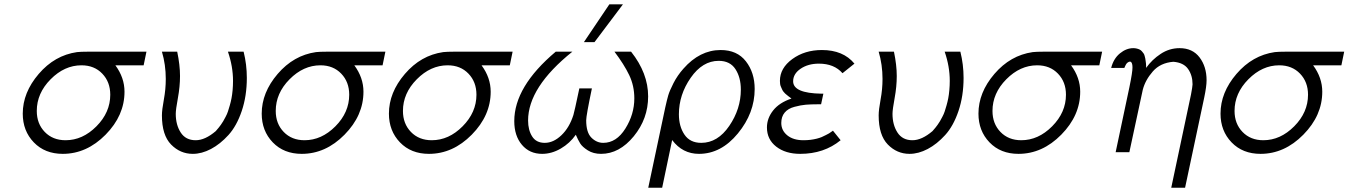

<svg xmlns="http://www.w3.org/2000/svg" viewBox="-20 -715 6335 902"><path d="M86.9 -181.2Q86.9 -280.3 161.9 -367.7Q236.8 -455.1 341.8 -470.2Q358.9 -472.2 393.1 -472.2H668L654.8 -408.2H522Q564.9 -350.1 564.9 -284.2Q564.9 -172.4 476.1 -82.3Q387.2 7.8 274.9 7.8Q190.9 7.8 138.9 -46.1Q86.9 -100.1 86.9 -181.2ZM152.8 -193.8Q152.8 -133.8 190.4 -95Q228 -56.2 288.1 -56.2Q368.2 -56.2 433.1 -121.6Q498 -187 498 -270Q498 -330.1 460.4 -369.1Q422.9 -408.2 362.8 -408.2Q282.7 -408.2 217.8 -342.5Q152.8 -276.9 152.8 -193.8Z M740.7 -172.9Q740.7 -198.7 749.8 -247.3Q758.8 -295.9 758.8 -344.2Q758.8 -411.1 740.7 -472.2H812.5Q825.7 -409.2 825.7 -357.9Q825.7 -308.1 815.7 -254.2Q805.7 -200.2 805.7 -180.2Q805.7 -128.4 829.1 -92.3Q852.5 -56.2 899.4 -56.2Q943.4 -56.2 993.7 -99.1L999.5 -106Q1004.4 -111.8 1007.6 -115.5Q1010.7 -119.1 1017.6 -128.7Q1024.4 -138.2 1028.6 -145.5Q1032.7 -152.8 1039.8 -166Q1046.9 -179.2 1050.8 -191.2Q1054.7 -203.1 1059.6 -220Q1064.5 -236.8 1067.6 -253.4Q1070.8 -270 1072.8 -291.5Q1074.7 -313 1074.7 -335Q1074.7 -402.8 1050.8 -472.2H1124.5Q1139.6 -412.1 1139.6 -349.1Q1139.6 -264.2 1115.7 -193.6Q1091.8 -123 1053.2 -80.6Q1014.6 -38.1 971.2 -15.1Q927.7 7.8 885.7 7.8Q826.7 7.8 783.7 -36.1Q740.7 -80.1 740.7 -172.9Z M1209.5 -181.2Q1209.5 -280.3 1284.4 -367.7Q1359.4 -455.1 1464.4 -470.2Q1481.4 -472.2 1515.6 -472.2H1790.5L1777.3 -408.2H1644.5Q1687.5 -350.1 1687.5 -284.2Q1687.5 -172.4 1598.6 -82.3Q1509.8 7.8 1397.5 7.8Q1313.5 7.8 1261.5 -46.1Q1209.5 -100.1 1209.5 -181.2ZM1275.4 -193.8Q1275.4 -133.8 1313 -95Q1350.6 -56.2 1410.6 -56.2Q1490.7 -56.2 1555.7 -121.6Q1620.6 -187 1620.6 -270Q1620.6 -330.1 1583 -369.1Q1545.4 -408.2 1485.4 -408.2Q1405.3 -408.2 1340.3 -342.5Q1275.4 -276.9 1275.4 -193.8Z M1807.1 -181.2Q1807.1 -280.3 1882.1 -367.7Q1957 -455.1 2062 -470.2Q2079.1 -472.2 2113.3 -472.2H2388.2L2375 -408.2H2242.2Q2285.2 -350.1 2285.2 -284.2Q2285.2 -172.4 2196.3 -82.3Q2107.4 7.8 1995.1 7.8Q1911.1 7.8 1859.1 -46.1Q1807.1 -100.1 1807.1 -181.2ZM1873 -193.8Q1873 -133.8 1910.6 -95Q1948.2 -56.2 2008.3 -56.2Q2088.4 -56.2 2153.3 -121.6Q2218.3 -187 2218.3 -270Q2218.3 -330.1 2180.7 -369.1Q2143.1 -408.2 2083 -408.2Q2002.9 -408.2 1938 -342.5Q1873 -276.9 1873 -193.8Z M2396 -146Q2396 -308.1 2590.8 -472.2H2668.9Q2460.9 -305.2 2460.9 -148.9Q2460.9 -104 2480 -74Q2499 -43.9 2539.1 -43.9Q2580.1 -43.9 2617.4 -79.6Q2654.8 -115.2 2673.8 -174.8Q2677.7 -186 2701.7 -299.8H2760.7Q2733.9 -171.9 2733.9 -149.9Q2733.9 -92.8 2758.3 -68.4Q2782.7 -43.9 2814 -43.9Q2876 -43.9 2918 -111.1Q2960 -178.2 2960 -252.9Q2960 -312 2936 -362.1Q2912.1 -412.1 2866.7 -472.2H2944.8Q3024.9 -371.1 3024.9 -262.2Q3024.9 -157.2 2957.3 -74.7Q2889.6 7.8 2803.7 7.8Q2767.6 7.8 2741.7 -8.5Q2715.8 -24.9 2705.8 -41Q2695.8 -57.1 2685.1 -82Q2657.2 -42 2614.5 -17.1Q2571.8 7.8 2526.9 7.8Q2467.8 7.8 2431.9 -34.7Q2396 -77.1 2396 -146ZM2723.1 -517.1 2842.8 -694.8H2906.7L2772.9 -517.1Z M3025.4 167 3105.5 -210.9Q3113.3 -246.1 3119.4 -267.1Q3125.5 -288.1 3144 -324.5Q3162.6 -360.8 3190.4 -392.1Q3267.6 -480 3365.7 -480Q3442.9 -480 3484.1 -427Q3525.4 -374 3525.4 -296.9Q3525.4 -184.1 3446.5 -88.1Q3367.7 7.8 3263.7 7.8Q3186.5 7.8 3137.7 -57.1L3090.8 167ZM3169.4 -178.2Q3169.4 -121.1 3195.6 -82.5Q3221.7 -43.9 3274.4 -43.9Q3351.6 -43.9 3406 -123.5Q3460.4 -203.1 3460.4 -293.9Q3460.4 -351.1 3435.1 -390.1Q3409.7 -429.2 3356.4 -429.2Q3280.3 -429.2 3224.9 -349.6Q3169.4 -270 3169.4 -178.2Z M3583 -116.2Q3583 -159.2 3612.1 -196Q3641.1 -232.9 3698.2 -252Q3697.3 -252.9 3691.7 -257.1Q3686 -261.2 3684.1 -262.7Q3682.1 -264.2 3676.8 -268.6Q3671.4 -272.9 3668.2 -275.9Q3665 -278.8 3660.6 -284.4Q3656.2 -290 3654.3 -294.9Q3652.3 -299.8 3649.2 -306.4Q3646 -313 3645 -320.1Q3644 -327.1 3644 -335Q3644 -395 3702.1 -437.5Q3760.3 -480 3841.3 -480Q3941.4 -480 3994.1 -416L3938 -371.1Q3898.9 -416 3827.1 -416Q3776.4 -416 3741.2 -392.1Q3706.1 -368.2 3706.1 -333Q3706.1 -276.9 3839.4 -274.9Q3845.2 -274.9 3848.1 -274.9L3837.4 -225.1H3822.3Q3789.1 -225.1 3765.6 -223.1Q3742.2 -221.2 3712.2 -213.1Q3682.1 -205.1 3666.3 -186Q3650.4 -167 3650.4 -137.2Q3650.4 -102.1 3678.7 -79.1Q3707 -56.2 3754.4 -56.2Q3771.5 -56.2 3787.4 -58.1Q3803.2 -60.1 3816.7 -63.5Q3830.1 -66.9 3840.1 -71Q3850.1 -75.2 3860.1 -80.6Q3870.1 -85.9 3874.8 -88.4Q3879.4 -90.8 3886.2 -96.2L3893.1 -101.1L3929.2 -56.2Q3851.1 7.8 3739.3 7.8Q3670.4 7.8 3626.7 -26.1Q3583 -60.1 3583 -116.2Z M4107.9 -172.9Q4107.9 -198.7 4116.9 -247.3Q4126 -295.9 4126 -344.2Q4126 -411.1 4107.9 -472.2H4179.7Q4192.9 -409.2 4192.9 -357.9Q4192.9 -308.1 4182.9 -254.2Q4172.9 -200.2 4172.9 -180.2Q4172.9 -128.4 4196.3 -92.3Q4219.7 -56.2 4266.6 -56.2Q4310.5 -56.2 4360.8 -99.1L4366.7 -106Q4371.6 -111.8 4374.8 -115.5Q4377.9 -119.1 4384.8 -128.7Q4391.6 -138.2 4395.8 -145.5Q4399.9 -152.8 4407 -166Q4414.1 -179.2 4418 -191.2Q4421.9 -203.1 4426.8 -220Q4431.6 -236.8 4434.8 -253.4Q4438 -270 4439.9 -291.5Q4441.9 -313 4441.9 -335Q4441.9 -402.8 4418 -472.2H4491.7Q4506.8 -412.1 4506.8 -349.1Q4506.8 -264.2 4482.9 -193.6Q4459 -123 4420.4 -80.6Q4381.8 -38.1 4338.4 -15.1Q4294.9 7.8 4252.9 7.8Q4193.8 7.8 4150.9 -36.1Q4107.9 -80.1 4107.9 -172.9Z M4576.7 -181.2Q4576.7 -280.3 4651.6 -367.7Q4726.6 -455.1 4831.5 -470.2Q4848.6 -472.2 4882.8 -472.2H5157.7L5144.5 -408.2H5011.7Q5054.7 -350.1 5054.7 -284.2Q5054.7 -172.4 4965.8 -82.3Q4877 7.8 4764.6 7.8Q4680.7 7.8 4628.7 -46.1Q4576.7 -100.1 4576.7 -181.2ZM4642.6 -193.8Q4642.6 -133.8 4680.2 -95Q4717.8 -56.2 4777.8 -56.2Q4857.9 -56.2 4922.9 -121.6Q4987.8 -187 4987.8 -270Q4987.8 -330.1 4950.2 -369.1Q4912.6 -408.2 4852.5 -408.2Q4772.5 -408.2 4707.5 -342.5Q4642.6 -276.9 4642.6 -193.8Z M5200.2 -396Q5211.4 -439.9 5241.5 -464.4Q5271.5 -488.8 5304.2 -488.8Q5313 -488.8 5320.8 -486.8Q5328.6 -484.9 5334.5 -481.9Q5340.3 -479 5345 -473.4Q5349.6 -467.8 5352.5 -463.9Q5355.5 -460 5357.4 -452.4Q5359.4 -444.8 5360.4 -440.4Q5361.3 -436 5362.3 -427.5Q5363.3 -418.9 5363.8 -416Q5364.3 -413.1 5364.3 -405Q5364.3 -397 5364.3 -396Q5392.1 -435.1 5432.9 -461.9Q5473.6 -488.8 5521.5 -488.8Q5582.5 -488.8 5615.5 -445.3Q5648.4 -401.9 5648.4 -337.9Q5648.4 -309.1 5637.2 -255.9L5547.4 167H5482.4L5575.2 -271Q5582 -306.2 5582.5 -318.8Q5582.5 -360.8 5561.5 -390.9Q5540.5 -420.9 5492.2 -424.8Q5431.2 -419.9 5395.8 -379.4Q5360.4 -338.9 5348.6 -293L5285.6 0H5221.2L5285.6 -304.2Q5300.8 -377.4 5300.3 -398.9Q5300.3 -423.8 5288.6 -425.8Q5281.7 -424.8 5276.6 -420.4Q5271.5 -416 5269 -410.9Q5266.6 -405.8 5264.2 -400.9L5262.2 -396Z M5713.9 -181.2Q5713.9 -280.3 5788.8 -367.7Q5863.8 -455.1 5968.8 -470.2Q5985.8 -472.2 6020 -472.2H6294.9L6281.7 -408.2H6148.9Q6191.9 -350.1 6191.9 -284.2Q6191.9 -172.4 6103 -82.3Q6014.2 7.8 5901.9 7.8Q5817.9 7.8 5765.9 -46.1Q5713.9 -100.1 5713.9 -181.2ZM5779.8 -193.8Q5779.8 -133.8 5817.4 -95Q5855 -56.2 5915 -56.2Q5995.1 -56.2 6060.1 -121.6Q6125 -187 6125 -270Q6125 -330.1 6087.4 -369.1Q6049.8 -408.2 5989.7 -408.2Q5909.7 -408.2 5844.7 -342.5Q5779.8 -276.9 5779.8 -193.8Z"/></svg>

Font: CMU Bright
Style: Oblique
Weight: 500
Italic angle: -12°
Version: Version 0.7.0